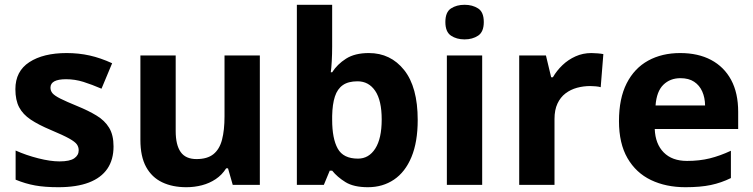

<svg xmlns="http://www.w3.org/2000/svg" viewBox="-20 -780 3177 810"><path d="M459 -162.1Q459 -106.4 432.9 -68.1Q406.7 -29.8 355 -10Q303.2 9.8 226.1 9.8Q168.9 9.8 128.2 2.4Q87.4 -4.9 45.9 -22V-145Q90.3 -125 141.4 -112.1Q192.4 -99.1 231 -99.1Q274.4 -99.1 293.2 -112.1Q312 -125 312 -146Q312 -159.7 304.4 -170.7Q296.9 -181.6 272 -195.6Q247.1 -209.5 193.8 -231.9Q142.6 -253.4 109.6 -275.4Q76.7 -297.4 60.8 -327.4Q44.9 -357.4 44.9 -403.8Q44.9 -479.5 103.8 -517.8Q162.6 -556.2 261.2 -556.2Q312 -556.2 358.2 -545.9Q404.3 -535.6 453.1 -513.2L408.2 -405.8Q367.7 -423.3 331.8 -434.6Q295.9 -445.8 258.8 -445.8Q226.1 -445.8 209.5 -437Q192.9 -428.2 192.9 -410.2Q192.9 -397 201.4 -386.7Q210 -376.5 234.6 -364Q259.3 -351.6 307.1 -332Q353.5 -313 387.7 -292.2Q421.9 -271.5 440.4 -241Q459 -210.4 459 -162.1Z M1076.2 -545.9V0H961.9L941.9 -69.8H934.1Q916.5 -42 890.1 -24.4Q863.8 -6.8 832 1.5Q800.3 9.8 766.1 9.8Q707.5 9.8 664.1 -11Q620.6 -31.7 596.4 -75.7Q572.3 -119.6 572.3 -189.9V-545.9H721.2V-227.1Q721.2 -168.5 742.2 -138.7Q763.2 -108.9 809.1 -108.9Q854.5 -108.9 880.4 -129.6Q906.2 -150.4 916.7 -190.7Q927.2 -231 927.2 -289.1V-545.9Z M1381.3 -759.8V-583Q1381.3 -552.2 1379.6 -522Q1377.9 -491.7 1375.5 -475.1H1381.3Q1402.8 -508.8 1439.9 -532.5Q1477.1 -556.2 1536.1 -556.2Q1627.9 -556.2 1685.1 -484.4Q1742.2 -412.6 1742.2 -273.9Q1742.2 -180.7 1715.8 -117.4Q1689.5 -54.2 1642.1 -22.2Q1594.7 9.8 1532.2 9.8Q1472.2 9.8 1437.5 -11.7Q1402.8 -33.2 1381.3 -60.1H1371.1L1346.2 0H1232.4V-759.8ZM1488.3 -437Q1449.2 -437 1426.3 -420.9Q1403.3 -404.8 1392.8 -372.6Q1382.3 -340.3 1381.3 -291V-274.9Q1381.3 -195.3 1404.8 -153.1Q1428.2 -110.8 1490.2 -110.8Q1536.1 -110.8 1563.2 -153.3Q1590.3 -195.8 1590.3 -275.9Q1590.3 -356 1563 -396.5Q1535.6 -437 1488.3 -437Z M2014.2 -545.9V0H1865.2V-545.9ZM1939.9 -759.8Q1973.1 -759.8 1997.1 -744.4Q2021 -729 2021 -687Q2021 -645.5 1997.1 -629.6Q1973.1 -613.8 1939.9 -613.8Q1906.2 -613.8 1882.6 -629.6Q1858.9 -645.5 1858.9 -687Q1858.9 -729 1882.6 -744.4Q1906.2 -759.8 1939.9 -759.8Z M2475.1 -556.2Q2486.3 -556.2 2501.2 -554.9Q2516.1 -553.7 2525.4 -551.8L2514.2 -412.1Q2506.8 -414.6 2493.4 -415.8Q2480 -417 2470.2 -417Q2441.4 -417 2414.3 -409.7Q2387.2 -402.3 2365.7 -386Q2344.2 -369.6 2331.8 -343Q2319.3 -316.4 2319.3 -277.8V0H2170.4V-545.9H2283.2L2305.2 -454.1H2312.5Q2328.6 -481.9 2352.8 -505.1Q2377 -528.3 2408 -542.2Q2439 -556.2 2475.1 -556.2Z M2849.6 -556.2Q2925.3 -556.2 2980 -527.1Q3034.7 -498 3064.5 -442.9Q3094.2 -387.7 3094.2 -308.1V-235.8H2742.2Q2744.6 -172.9 2780 -137Q2815.4 -101.1 2878.4 -101.1Q2930.7 -101.1 2974.1 -111.8Q3017.6 -122.6 3063.5 -144V-28.8Q3022.9 -8.8 2978.8 0.5Q2934.6 9.8 2871.6 9.8Q2789.6 9.8 2726.3 -20.5Q2663.1 -50.8 2627.2 -112.8Q2591.3 -174.8 2591.3 -269Q2591.3 -364.7 2623.8 -428.5Q2656.2 -492.2 2714.4 -524.2Q2772.5 -556.2 2849.6 -556.2ZM2850.6 -450.2Q2807.1 -450.2 2778.6 -422.4Q2750 -394.5 2745.6 -335H2954.6Q2954.1 -368.2 2942.6 -394Q2931.2 -419.9 2908.4 -435.1Q2885.7 -450.2 2850.6 -450.2Z"/></svg>

Font: Wonky
Style: Regular
Weight: 400
Designer: Monotype Design Team
Foundry: Monotype Imaging Inc.
Version: Version 3.000